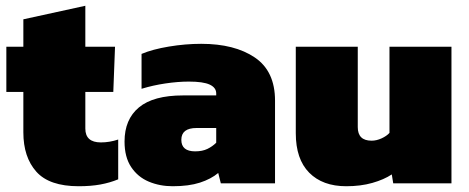

<svg xmlns="http://www.w3.org/2000/svg" viewBox="-20 -636 1626 666"><path d="M253 10Q151 10 106 -40.5Q61 -91 61 -177V-317H2V-474H61V-569L276 -616V-474H379L373 -317H276V-190Q276 -142 330 -142Q360 -142 390 -152V-14Q361 -2 328 4Q295 10 253 10Z M579 10Q534 10 496 -6Q458 -22 435 -56.5Q412 -91 412 -145Q412 -222 462 -263.5Q512 -305 615 -305H730V-312Q730 -332 707.5 -342.5Q685 -353 635 -353Q597 -353 553.5 -346.5Q510 -340 471 -328V-449Q509 -465 566 -474.5Q623 -484 678 -484Q794 -484 864 -436.5Q934 -389 934 -287V0H746L737 -36Q712 -15 673.5 -2.5Q635 10 579 10ZM657 -111Q682 -111 699.5 -119.5Q717 -128 730 -141V-192H662Q609 -192 609 -151Q609 -111 657 -111Z M1181 10Q1099 10 1052.5 -37Q1006 -84 1006 -174V-474H1221V-195Q1221 -148 1269 -148Q1286 -148 1303.5 -156Q1321 -164 1331 -175V-474H1546V0H1344L1339 -31Q1312 -13 1271.5 -1.5Q1231 10 1181 10Z"/></svg>

Font: Kanit ExtraBold
Style: Regular
Weight: 800
Designer: Katatrad Team
Foundry: CadsonDemak
Version: Version 2.000; ttfautohint (v1.8.3)